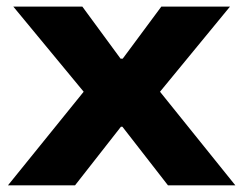

<svg xmlns="http://www.w3.org/2000/svg" viewBox="-20 -556 730 576"><path d="M3.9 0 231 -280.8 20 -536.1H227.1L341.8 -379.9H348.1L463.9 -536.1H669.9L460 -280.8L686 0H483.9L347.2 -175.8H342.8L205.1 0Z"/></svg>

Font: Hubot Sans Expanded
Style: Bold
Weight: 700
Width: 7
Designer: Deni Anggara
Foundry: GitHub
Version: Version 1.001;gftools[0.9.31]